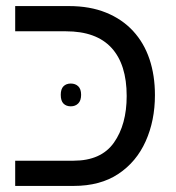

<svg xmlns="http://www.w3.org/2000/svg" viewBox="-20 -612 580 632"><path d="M30 0V-83H222Q313 -83 355 -142.5Q397 -202 397 -296Q397 -400 347 -454.5Q297 -509 197 -509H30V-592H207Q276 -592 329 -570.5Q382 -549 418 -510Q454 -471 472 -417.5Q490 -364 490 -299Q490 -215 459.5 -147Q429 -79 369.5 -39.5Q310 0 222 0ZM180 -300Q180 -319 189 -328Q198 -337 213 -337Q228 -337 237.5 -328Q247 -319 247 -300Q247 -281 237.5 -271.5Q228 -262 213 -262Q198 -262 189 -271Q180 -280 180 -300Z"/></svg>

Font: Noto Sans Hebrew
Style: Regular
Weight: 400
Designer: Monotype Design Team
Foundry: Monotype Imaging Inc.
Version: Version 2.003;January 10, 2023;FontCreator 14.0.0.2877 64-bi